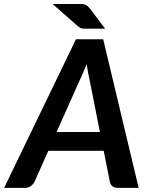

<svg xmlns="http://www.w3.org/2000/svg" viewBox="-56 -914 718 934"><path d="M618.5 0H518Q501 0 491 -8Q481 -16 478.5 -29.5L448.5 -180.5H179L112 -29.5Q106.5 -18 94 -9Q81.5 0 66 0H-36L313.5 -723H446ZM219.5 -272H430L381 -519.5Q377 -537.5 373 -557.5Q369 -577.5 365.5 -602.5Q356 -577.5 346.8 -556.2Q337.5 -535 329.5 -519ZM332.5 -894.5Q342 -894.5 348.5 -893.8Q355 -893 360 -890.8Q365 -888.5 369.2 -885Q373.5 -881.5 379 -875.5L455.5 -774.5H354.5Q341 -774.5 333.8 -778.8Q326.5 -783 317 -791.5L200 -894.5Z"/></svg>

Font: Lato TR
Style: Bold Italic
Weight: 700
Italic angle: -12°
Designer: Lukasz Dziedzic
Foundry: tyPoland Lukasz Dziedzic
Version: Version 1.104 2013